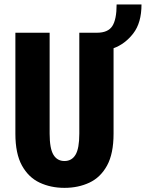

<svg xmlns="http://www.w3.org/2000/svg" viewBox="-20 -850 668 880"><path d="M275.5 11Q212.5 11 161.5 -13Q110.5 -37 80.5 -91.5Q50.5 -146 50.5 -237V-700H207.5V-237.5Q207.5 -169.5 224.8 -140.8Q242 -112 275.5 -112Q309 -112 326.2 -140.8Q343.5 -169.5 343.5 -237.5V-700H424.5Q475 -700 494.8 -730.5Q514.5 -761 514.5 -829.5H628.5Q628.5 -745.5 590.8 -696.8Q553 -648 500.5 -629V-237Q500.5 -146 470.8 -91.5Q441 -37 390 -13Q339 11 275.5 11Z"/></svg>

Font: Trispace SemiCondensed
Style: Bold
Weight: 700
Width: 4
Designer: Tyler Finck
Foundry: Etcetera Type Company
Version: Version 1.210; ttfautohint (v1.8.3)